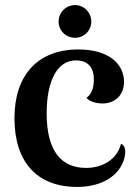

<svg xmlns="http://www.w3.org/2000/svg" viewBox="-20 -723 551 757"><path d="M276 -574C311 -574 340 -602 340 -638C340 -674 311 -703 276 -703C240 -703 211 -674 211 -638C211 -602 240 -574 276 -574ZM284 14C378 14 450 -27 470 -98C479 -134 471 -151 457 -156C443 -99 390 -61 319 -61C225 -61 164 -123 164 -276C164 -410 209 -485 279 -485C319 -485 350 -465 350 -410C350 -376 341 -352 321 -337C334 -322 360 -315 384 -315C433 -315 469 -348 469 -400C469 -471 409 -528 289 -528C127 -528 37 -425 37 -257C37 -83 127 14 284 14Z"/></svg>

Font: Arima Koshi ExtraBold
Style: Regular
Weight: 800
Designer: Joana Correia and Natanael Gama
Foundry: NDISCOVER
Version: Version 1.019;PS 001.019;hotconv 1.0.88;makeotf.lib2.5.64775